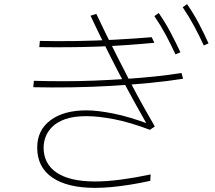

<svg xmlns="http://www.w3.org/2000/svg" viewBox="-20 -865 1040 929"><path d="M727 -658Q663 -652 593 -647Q523 -642 452 -639.5Q381 -637 309.5 -636.5Q238 -636 170 -637L173 -667Q259 -665 351.5 -666.5Q444 -668 536.5 -673Q629 -678 714 -685ZM141 -443 144 -474Q214 -472 288.5 -472Q363 -472 438.5 -475Q514 -478 587.5 -483Q661 -488 729.5 -495Q798 -502 858 -512L866 -484Q791 -472 702.5 -463.5Q614 -455 519 -449.5Q424 -444 327.5 -442.5Q231 -441 141 -443ZM440 44Q306 44 233 -6Q160 -56 160 -151Q160 -235 224 -283Q288 -331 398 -331Q452 -331 529.5 -315.5Q607 -300 708 -262L694 -258Q663 -312 627 -377.5Q591 -443 553.5 -515Q516 -587 481.5 -657Q447 -727 418 -789L446 -798Q468 -751 495 -696Q522 -641 552 -582Q582 -523 612.5 -464Q643 -405 673 -351.5Q703 -298 729 -253L705 -237Q607 -274 530.5 -288.5Q454 -303 399 -303Q336 -303 295.5 -288.5Q255 -274 232 -250.5Q209 -227 200 -201Q191 -175 191 -151Q191 -72 254.5 -29.5Q318 13 440 13Q497 13 565 4Q633 -5 709 -21L707 10Q657 21 610 28.5Q563 36 521 40Q479 44 440 44ZM966 -645Q944 -693 919 -739.5Q894 -786 864 -830L885 -845Q917 -799 942.5 -750.5Q968 -702 989 -655ZM829 -602Q807 -650 782 -696.5Q757 -743 727 -787L748 -802Q780 -756 805.5 -707.5Q831 -659 853 -612Z"/></svg>

Font: Murecho Thin ExtraLight
Style: Regular
Weight: 250
Version: Version 1.010